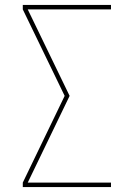

<svg xmlns="http://www.w3.org/2000/svg" viewBox="-20 -755 540 775"><path d="M72 0V-18L241 -368L72 -717V-735H428V-717H92L261 -368L92 -18H428V0Z"/></svg>

Font: Zed Mono Thin
Style: Regular
Weight: 100
Monospace: yes
Designer: Belleve Invis
Foundry: Belleve Invis
Version: Version 1.0.0; ttfautohint (v1.8.4)